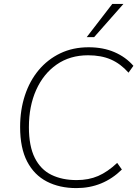

<svg xmlns="http://www.w3.org/2000/svg" viewBox="-20 -955 707 983"><path d="M371 8Q285 8 220 -25.5Q155 -59 119 -128Q83 -197 83 -305Q83 -392 107.5 -466.5Q132 -541 178 -596Q224 -651 288.5 -682Q353 -713 434 -713Q508 -713 566 -688Q624 -663 663 -618L638 -583Q597 -629 547.5 -650.5Q498 -672 431 -672Q338 -672 270 -624.5Q202 -577 165 -494Q128 -411 128 -304Q128 -207 158 -147Q188 -87 243 -60Q298 -33 372 -33Q434 -33 482.5 -54Q531 -75 580 -121L604 -87Q507 8 371 8ZM424 -765 555 -935H612L462 -765Z"/></svg>

Font: Nunito Sans ExtraLight
Style: Italic
Weight: 200
Italic angle: -9°
Designer: Vernon Adams
Foundry: Vernon Adams
Version: Version 3.006; ttfautohint (v1.8.3)